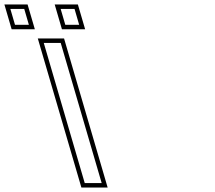

<svg xmlns="http://www.w3.org/2000/svg" viewBox="-321 -839 964 859"><path d="M43.1 0H160.6L-34.4 -667H-151.9ZM-43.9 -708H59.9L27.4 -819H-76.3ZM-268.9 -708H-165.1L-197.6 -819H-301.3ZM58.1 -20 -125.2 -647H-49.4L133.9 -20ZM-28.9 -728 -49.6 -799H12.5L33.2 -728ZM-253.9 -728 -274.6 -799H-212.5L-191.8 -728Z"/></svg>

Font: Din Kursivschrift
Style: BreitLeftGho
Weight: 400
Version: Version 1.089